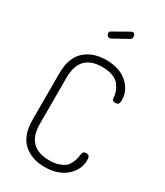

<svg xmlns="http://www.w3.org/2000/svg" viewBox="-233 -1046 982 1145"><g transform="rotate(30 258.5 -474.0)"><path d="M336 -911 236 -856Q231 -853 226 -853Q217 -853 210.5 -860Q204 -867 204 -876Q204 -887 213 -891L320 -952Q324 -954 328 -954Q337 -954 342 -947Q347 -940 347 -931Q347 -918 336 -911ZM425 -557Q424 -578 417.5 -596.5Q411 -615 396.5 -636.5Q382 -658 351 -670.5Q320 -683 276 -683Q122 -683 122 -521V-204Q122 -42 279 -42Q315 -42 341.5 -51Q368 -60 382.5 -71.5Q397 -83 406.5 -103.5Q416 -124 419 -136Q422 -148 425 -169Q427 -190 449 -190Q463 -190 469 -183Q475 -176 475 -156Q475 -90 420.5 -42Q366 6 273 6Q183 6 127.5 -45Q72 -96 72 -204V-521Q72 -629 128.5 -680Q185 -731 276 -731Q368 -731 421.5 -683.5Q475 -636 475 -569Q475 -550 469 -543Q463 -536 450 -536Q425 -536 425 -557Z"/></g></svg>

Font: Dosis
Style: Light
Weight: 300
Designer: Edgar Tolentino, Pablo Impallari, Igino Marini
Foundry: Edgar Tolentino, Pablo Impallari, Igino Marini
Version: Version 1.007